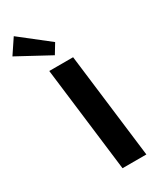

<svg xmlns="http://www.w3.org/2000/svg" viewBox="-490 -1231 1078 1311"><g transform="rotate(-30 49.5 -576.0)"><path d="M-132.4 -1152 -209.3 -1037 45.6 -899 92.2 -976ZM146.7 -825H-41.3L60 0H248Z"/></g></svg>

Font: Hussar
Style: BdOpOblOne
Weight: 700
Foundry: Cannot Into Space Fonts
Version: Version 2.00